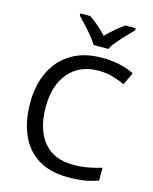

<svg xmlns="http://www.w3.org/2000/svg" viewBox="-137 -1034 906 1134"><g transform="rotate(15 316.0 -467.0)"><path d="M403 -645Q288 -645 222 -568Q156 -491 156 -357Q156 -224 217.5 -146.5Q279 -69 402 -69Q449 -69 491 -77Q533 -85 573 -97V-19Q533 -4 490.5 3Q448 10 389 10Q280 10 207 -35Q134 -80 97.5 -163Q61 -246 61 -358Q61 -466 100.5 -548.5Q140 -631 217 -677.5Q294 -724 404 -724Q517 -724 601 -682L565 -606Q532 -621 491.5 -633Q451 -645 403 -645ZM334 -784Q321 -807 299 -833.5Q277 -860 253 -886Q229 -912 211 -931V-944H271Q297 -927 325 -903Q353 -879 378 -852Q405 -879 433 -903Q461 -927 487 -944H549V-931Q530 -912 505.5 -886Q481 -860 458.5 -833.5Q436 -807 424 -784Z"/></g></svg>

Font: Noto Sans Warang Citi
Style: Regular
Weight: 400
Designer: Mangu Purty
Foundry: Mangu Purty
Version: Version 3.002; ttfautohint (v1.8.4.7-5d5b)